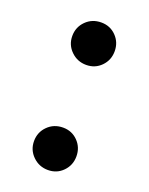

<svg xmlns="http://www.w3.org/2000/svg" viewBox="-105 -559 489 630"><g transform="rotate(20 139.0 -243.5)"><path d="M65 -427Q65 -458 86.5 -479.5Q108 -501 140 -501Q171 -501 192 -479.5Q213 -458 213 -427Q213 -396 192 -374.5Q171 -353 140 -353Q109 -353 87 -374.5Q65 -396 65 -427ZM65 -60Q65 -91 86.5 -112.5Q108 -134 140 -134Q171 -134 192 -112.5Q213 -91 213 -60Q213 -29 192 -7.5Q171 14 140 14Q109 14 87 -7.5Q65 -29 65 -60Z"/></g></svg>

Font: Arima Madurai Black
Style: Regular
Weight: 900
Designer: Joana Correia and Natanael Gama
Foundry: NDISCOVER
Version: Version 1.020